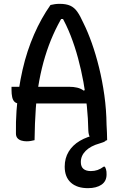

<svg xmlns="http://www.w3.org/2000/svg" viewBox="-20 -730 640 1000"><path d="M40 -278H340Q363 -278 382 -273.5Q401 -269 416 -258L443 -271V-191H81Q65 -191 56 -199.5Q47 -208 43.5 -224Q40 -240 40 -262ZM160 0Q151 2 141 4Q131 6 119 6Q104 6 91 2Q78 -2 70.5 -11Q63 -20 63 -35Q62 -95 66 -152.5Q70 -210 78 -263Q86 -316 97.5 -366.5Q109 -417 124 -462.5Q139 -508 157.5 -550.5Q176 -593 197.5 -631.5Q219 -670 243 -704Q255 -707 266.5 -708.5Q278 -710 291 -710Q324 -710 345.5 -700.5Q367 -691 382.5 -669Q398 -647 415 -609Q437 -565 458 -506Q479 -447 496 -378Q513 -309 523.5 -234Q534 -159 535 -80Q536 -60 537 -40Q538 -20 538 0Q530 3 521 4.5Q512 6 502 6Q483 6 469 1Q455 -4 448 -16.5Q441 -29 440 -50Q439 -112 432.5 -176Q426 -240 414.5 -303Q403 -366 386.5 -427Q370 -488 348 -544.5Q326 -601 297 -651L325 -631H281L310 -651Q280 -601 256.5 -548Q233 -495 215 -436Q197 -377 184.5 -310Q172 -243 166.5 -166Q161 -89 160 0ZM486 -29Q492 -30 501.5 -24Q511 -18 530 4Q525 8 517 11Q509 14 499 17Q452 30 426.5 55.5Q401 81 401 114Q401 138 414.5 149.5Q428 161 453 161Q472 161 488 155.5Q504 150 520 138H526Q530 145 532 151.5Q534 158 534.5 164Q535 170 535 179Q535 214 508.5 232Q482 250 438 250Q381 250 349 221Q317 192 317 138Q317 94 337.5 60Q358 26 396 3.5Q434 -19 486 -29Z"/></svg>

Font: Recursive Monospace Casual
Style: Regular
Weight: 400
Version: Version 1.047